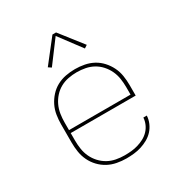

<svg xmlns="http://www.w3.org/2000/svg" viewBox="-178 -882 956 1016"><g transform="rotate(-30 300.0 -374.0)"><path d="M301 8Q273 8 244 2.5Q215 -3 190 -16.5Q165 -30 145 -51Q125 -72 112.5 -98Q100 -124 95.5 -152.5Q91 -181 91 -210V-320Q91 -349 95.5 -377.5Q100 -406 112.5 -431.5Q125 -457 144.5 -478.5Q164 -500 189 -513.5Q214 -527 242.5 -532.5Q271 -538 300 -538Q329 -538 357.5 -532.5Q386 -527 411 -513.5Q436 -500 455.5 -478.5Q475 -457 487.5 -431.5Q500 -406 504.5 -377.5Q509 -349 509 -320V-256H112V-210Q112 -184 116 -158Q120 -132 131 -108.5Q142 -85 160 -65.5Q178 -46 200.5 -33.5Q223 -21 249 -16Q275 -11 301 -11Q322 -11 342.5 -13Q363 -15 383 -21Q403 -27 421 -36.5Q439 -46 453.5 -61Q468 -76 476.5 -95.5Q485 -115 486 -135H507Q506 -112 496.5 -90Q487 -68 471.5 -51Q456 -34 435.5 -22.5Q415 -11 393 -4Q371 3 347.5 5.5Q324 8 301 8ZM112 -274H488V-320Q488 -346 484 -372Q480 -398 469 -421.5Q458 -445 440.5 -464.5Q423 -484 400.5 -496.5Q378 -509 352 -514Q326 -519 300 -519Q274 -519 248 -514Q222 -509 199.5 -496.5Q177 -484 159.5 -464.5Q142 -445 131 -421.5Q120 -398 116 -372Q112 -346 112 -320ZM199 -606 181 -618 289 -756H311L419 -618L401 -606L300 -741Z"/></g></svg>

Font: Iosevka Curly Thin Extended
Style: Regular
Weight: 100
Width: 7
Monospace: yes
Designer: Belleve Invis
Foundry: Belleve Invis
Version: Version 11.1.0; ttfautohint (v1.8.3)